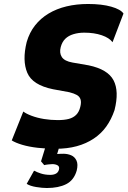

<svg xmlns="http://www.w3.org/2000/svg" viewBox="-20 -736 645 964"><path d="M259 11Q212 11 168.5 6Q125 1 91.5 -9Q58 -19 39 -31L97 -176Q111 -165 139 -154.5Q167 -144 201 -138.5Q235 -133 270 -133Q303 -133 325.5 -139Q348 -145 362.5 -159.5Q377 -174 383 -199Q389 -222 384.5 -236.5Q380 -251 366 -259Q352 -267 328 -273L246 -288Q143 -309 117 -370.5Q91 -432 114 -525Q128 -573 156 -608.5Q184 -644 224 -668Q264 -692 314 -704Q364 -716 422 -716Q491 -716 538.5 -702.5Q586 -689 600 -668L545 -524Q529 -546 491 -559Q453 -572 403 -572Q374 -572 349 -564.5Q324 -557 308 -541.5Q292 -526 285 -500Q277 -470 290.5 -449.5Q304 -429 344 -422L425 -408Q521 -388 550 -333Q579 -278 555 -183Q539 -136 513.5 -100.5Q488 -65 450.5 -40Q413 -15 365.5 -2Q318 11 259 11ZM215 208Q192 208 161.5 203Q131 198 114 187L151 121Q164 128 185 135Q206 142 233 142Q249 142 260.5 136Q272 130 276 116Q280 100 269 94Q258 88 243 88Q237 88 223 89.5Q209 91 202 93L186 74L215 -20H284L259 64L233 44Q242 40 259.5 38Q277 36 298 36Q319 36 337 43.5Q355 51 364 70Q373 89 365 121Q351 169 312.5 188.5Q274 208 215 208Z"/></svg>

Font: Nunito Sans 7pt Condensed Black
Style: Italic
Weight: 900
Width: 3
Italic angle: -9°
Designer: Vernon Adams
Foundry: Vernon Adams
Version: Version 3.101;gftools[0.9.27]